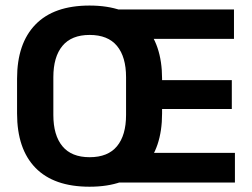

<svg xmlns="http://www.w3.org/2000/svg" viewBox="-20 -674 931 709"><path d="M310.5 15.5Q179 15.5 111 -54.2Q43 -124 43 -255V-383.5Q43 -513.5 111 -583.5Q179 -653.5 310.5 -653.5Q443 -653.5 510.8 -582.8Q578.5 -512 578.5 -383.5V-255Q578.5 -125.5 510.8 -55Q443 15.5 310.5 15.5ZM311 -93.5Q378.5 -93.5 412 -134Q445.5 -174.5 445.5 -249.5V-389Q445.5 -464 412 -504.5Q378.5 -545 311 -545Q244 -545 210.5 -504.5Q177 -464 177 -389V-249.5Q177 -174.5 210.5 -134Q244 -93.5 311 -93.5ZM847.5 0H399V-109.5H847.5ZM836 -271.5H492.5V-378H836ZM844 -530.5H398.5V-639H844Z"/></svg>

Font: Anek Devanagari SemiBold
Style: Regular
Weight: 600
Designer: Kailash Malviya (Devanagari) & Yesha Goshar (Latin)
Foundry: Ek Type
Version: Version 1.003